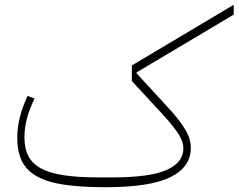

<svg xmlns="http://www.w3.org/2000/svg" viewBox="-20 -769 995 801"><path d="M420 12Q318 12 247.5 1.5Q177 -9 133.5 -33.5Q90 -58 71 -97.5Q52 -137 52 -194Q52 -236 62.5 -278.5Q73 -321 95 -369L124 -358Q102 -312 92 -273Q82 -234 82 -196Q82 -150 98.5 -118Q115 -86 151 -66.5Q187 -47 245.5 -38Q304 -29 388 -29H451Q605 -29 675 -60Q745 -91 745 -150Q745 -176 727 -206Q709 -236 664 -286L530 -431V-496L955 -749V-708L550 -467V-463L676 -326Q704 -296 723 -271.5Q742 -247 754 -226.5Q766 -206 771 -188Q776 -170 776 -152Q776 -72 691 -30Q606 12 420 12Z"/></svg>

Font: IBM Plex Sans Arabic ExtLt
Style: Regular
Weight: 200
Designer: Mike Abbink, Paul van der Laan, Pieter van Rosmalen, Wael Morcos, Khajak Apelian
Foundry: Bold Monday
Version: Version 1.2